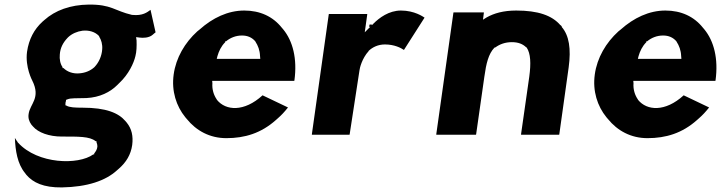

<svg xmlns="http://www.w3.org/2000/svg" viewBox="-20 -581 3165 838"><path d="M276 -417 278 -419C294 -434 317 -444 340 -447C369 -450 395 -442 412 -424L413 -422V-421C422 -407 428 -387 426 -365C424 -337 412 -309 393 -289L391 -287C374 -272 352 -263 328 -261C300 -258 274 -267 257 -284H253V-288C243 -302 239 -323 241 -343C243 -372 255 -395 275 -416ZM124 -29C147 -2 195 15 249 15C321 15 372 14 397 35H401V39C403 44 405 51 405 59C404 71 398 80 391 89V93H387C322 140 145 136 59 42L57 40V39C53 34 50 29 45 21C47 76 56 134 89 174L95 182C124 216 170 238 250 237C361 235 441 208 491 162L499 155C531 127 551 94 557 52C562 13 555 -19 533 -46L527 -53C497 -88 443 -111 340 -111C308 -111 283 -112 270 -120L265 -122L266 -127C266 -127 265 -129 266 -133C266 -135 267 -137 268 -140V-145L276 -148C289 -153 310 -152 357 -153C416 -156 461 -179 492 -210L500 -218C542 -257 564 -306 571 -336C576 -355 577 -379 576 -405L574 -419L589 -417C603 -415 630 -415 646 -429L654 -436C656 -438 658 -438 659 -440L637 -538C623 -528 603 -511 557 -516H556C479 -534 467 -562 367 -561C287 -560 221 -536 173 -493L165 -486C129 -453 106 -410 98 -355C89 -288 121 -229 121 -229C159 -153 111 -128 105 -84C102 -66 107 -51 117 -37ZM576 -403Z M963 -397V-401H967C985 -416 1009 -426 1036 -426C1060 -426 1079 -418 1094 -401L1095 -399C1106 -382 1114 -362 1115 -336L1116 -324H926L929 -336C935 -357 945 -379 963 -397ZM926 -147C913 -166 905 -190 907 -218L906 -228H1264L1265 -230C1278 -325 1258 -402 1216 -453L1210 -460C1171 -509 1115 -535 1046 -535C975 -535 908 -503 851 -452L841 -444C787 -395 748 -329 738 -256C728 -184 749 -118 789 -69L795 -62C837 -10 896 22 968 22C1049 22 1120 0 1184 -57L1193 -65C1208 -78 1222 -93 1237 -112L1126 -165C1045 -91 965 -98 927 -145Z M1591 -464H1596L1591 -459L1572 -440L1583 -519L1582 -520H1416L1415 -519L1341 6L1342 7H1505L1506 6L1549 -274C1550 -284 1560 -326 1589 -358V-359C1606 -375 1630 -387 1660 -387C1701 -387 1730 -372 1743 -363L1833 -504C1827 -508 1789 -535 1730 -535C1677 -535 1635 -503 1609 -477L1608 -475H1607L1603 -471V-474H1593Z M2094 -246C2102 -304 2112 -346 2138 -373L2141 -374H2142C2161 -388 2185 -397 2214 -397C2242 -397 2262 -389 2277 -374H2279V-373C2296 -347 2298 -305 2290 -246L2254 6L2255 7H2420L2421 6L2462 -287C2473 -368 2464 -426 2432 -463V-464L2431 -467L2427 -471H2426C2389 -514 2328 -535 2233 -535C2177 -535 2136 -523 2104 -505L2088 -495L2092 -526L2091 -527H1960L1959 -526L1884 6L1885 7H2057L2058 6Z M2801 -397V-401H2805C2823 -416 2847 -426 2874 -426C2898 -426 2917 -418 2932 -401L2933 -399C2944 -382 2952 -362 2953 -336L2954 -324H2764L2767 -336C2773 -357 2783 -379 2801 -397ZM2764 -147C2751 -166 2743 -190 2745 -218L2744 -228H3102L3103 -230C3116 -325 3096 -402 3054 -453L3048 -460C3009 -509 2953 -535 2884 -535C2813 -535 2746 -503 2689 -452L2679 -444C2625 -395 2586 -329 2576 -256C2566 -184 2587 -118 2627 -69L2633 -62C2675 -10 2734 22 2806 22C2887 22 2958 0 3022 -57L3031 -65C3046 -78 3060 -93 3075 -112L2964 -165C2883 -91 2803 -98 2765 -145Z"/></svg>

Font: Hussar Woodtype
Style: SeBdObl
Weight: 900
Foundry: Cannot Into Space Fonts
Version: Version 1.07